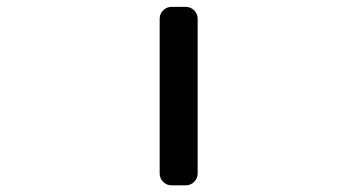

<svg xmlns="http://www.w3.org/2000/svg" viewBox="-20 -565 1040 563"><path d="M483.4 -21.5Q468.8 -21.5 458.5 -31.7Q448.2 -42 448.2 -56.6V-509.8Q448.2 -524.4 458.5 -534.7Q468.8 -544.9 483.4 -544.9H524.4Q539.1 -544.9 549.3 -534.7Q559.6 -524.4 559.6 -509.8V-56.6Q559.6 -42 549.3 -31.7Q539.1 -21.5 524.4 -21.5Z"/></svg>

Font: Gen Jyuu Gothic L Monospace Medium
Style: Regular
Weight: 500
Designer: [Source Han Sans]
Ryoko NISHIZUKA  (kana & ideographs); Paul D. Hunt (Latin, Greek & Cyrillic); Wenlong ZHANG  (bopomofo
Version: Version 1.002.20150607